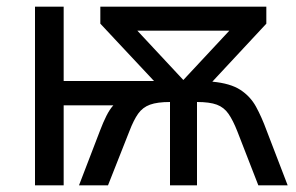

<svg xmlns="http://www.w3.org/2000/svg" viewBox="-20 -556 889 576"><path d="M779 -536V-485L617 -311Q671 -306 701 -286.5Q731 -267 748 -236Q765 -205 780 -164L843 0H755L692 -162Q679 -195 665.5 -214.5Q652 -234 630.5 -242Q609 -250 571 -250V0H490V-250Q452 -250 430 -242Q408 -234 394.5 -215Q381 -196 368 -162L304 0H217L280 -164Q289 -188 299 -208Q309 -228 320 -240H171V0H85V-536H171V-313H442L281 -485V-536ZM668 -464H392L530 -316Z"/></svg>

Font: Noto IKEA Latin
Style: Regular
Weight: 400
Designer: Monotype Design Team
Foundry: Monotype Imaging Inc.
Version: Version 1.0